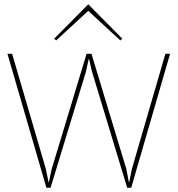

<svg xmlns="http://www.w3.org/2000/svg" viewBox="-20 -883 835 903"><path d="M757.8 -629.9H779.8L597.2 0H578.1L412.1 -547.9L398.9 -605H397L384.8 -547.9L217.8 0H198.2L15.1 -629.9H37.1L195.8 -87.9L208 -26.9H210L223.1 -87.9L387.2 -629.9H410.2L574.2 -87.9L585.9 -26.9H587.9L600.1 -87.9ZM395 -862.8 555.2 -701.2 545.9 -692.9 395 -832 244.1 -692.9 234.9 -701.2Z"/></svg>

Font: Sinkin Sans 100 Thin
Style: Regular
Weight: 100
Designer: Keith Bates
Foundry: K-Type
Version: Sinkin Sans (version 1.0)  by Keith Bates   •   © 2014   www